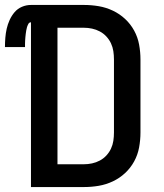

<svg xmlns="http://www.w3.org/2000/svg" viewBox="-42 -755 662 775"><path d="M83 0V-665Q76 -665 72.5 -658.5Q69 -652 67 -645.5Q65 -639 64 -632.5Q63 -626 62 -619Q61 -612 60.5 -605.5Q60 -599 59.5 -592Q59 -585 59 -578.5Q59 -572 59 -565H-22Q-22 -584 -20.5 -602.5Q-19 -621 -15 -639Q-11 -657 -3 -674.5Q5 -692 17 -706Q29 -720 46.5 -727.5Q64 -735 83 -735H297Q327 -735 356.5 -730Q386 -725 413.5 -712Q441 -699 463 -678.5Q485 -658 499.5 -631.5Q514 -605 519.5 -575Q525 -545 525 -515V-220Q525 -190 519.5 -160Q514 -130 499.5 -103.5Q485 -77 463 -56.5Q441 -36 413.5 -23Q386 -10 356.5 -5Q327 0 297 0ZM297 -92Q313 -92 329.5 -95.5Q346 -99 361 -107Q376 -115 387.5 -127.5Q399 -140 406 -155Q413 -170 415.5 -186.5Q418 -203 418 -220V-515Q418 -532 415.5 -548.5Q413 -565 406 -580Q399 -595 387.5 -607.5Q376 -620 361 -628Q346 -636 329.5 -639.5Q313 -643 297 -643H190V-92Z"/></svg>

Font: Iosevka Curly SmBdEx
Style: Regular
Weight: 600
Width: 7
Monospace: yes
Designer: Belleve Invis
Foundry: Belleve Invis
Version: Version 11.1.0; ttfautohint (v1.8.3)